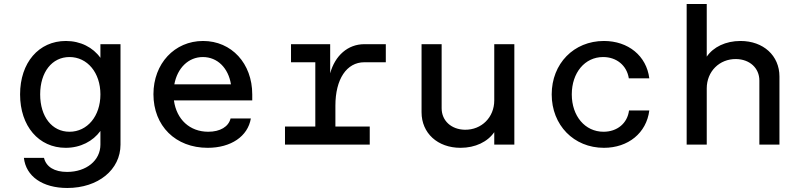

<svg xmlns="http://www.w3.org/2000/svg" viewBox="-20 -720 4000 956"><path d="M315 216C469 216 580 125 580 0V-500H480V-432C443 -484 381 -516 308 -516C173 -516 80 -408 80 -250C80 -92 173 16 307 16C381 16 443 -17 480 -68V0C480 79 410 136 314 136C251 136 210 111 199 66H99C109 158 192 216 315 216ZM180 -250C180 -361 239 -436 326 -436C415 -436 480 -358 480 -250C480 -142 415 -64 326 -64C239 -64 180 -139 180 -250Z M1014 16C1130 16 1214 -41 1229 -130H1128C1118 -89 1076 -64 1017 -64C925 -64 859 -125 846 -220H1236V-250C1236 -404 1133 -516 991 -516C849 -516 744 -403 744 -251C744 -93 854 16 1014 16ZM848 -300C863 -381 918 -436 990 -436C1063 -436 1117 -381 1130 -300Z M1399 0H1821V-90H1650V-194C1650 -326 1706 -410 1794 -410H1901V-500H1794C1712 -500 1648 -443 1624 -355V-500H1429V-410H1550V-90H1399Z M2273 16C2347 16 2408 -14 2441 -62V0H2541V-500H2441V-220C2441 -136 2378 -73 2295 -74C2227 -75 2179 -119 2179 -181V-500H2079V-161C2079 -57 2159 16 2273 16Z M2987 16C3108 16 3199 -58 3213 -170H3112C3104 -106 3053 -64 2985 -64C2893 -64 2827 -142 2827 -250C2827 -358 2892 -436 2983 -436C3050 -436 3101 -394 3111 -330H3213C3199 -442 3108 -516 2987 -516C2837 -516 2727 -403 2727 -250C2727 -97 2837 16 2987 16Z M3761 -319V0H3861V-339C3861 -443 3781 -516 3667 -516C3593 -516 3532 -486 3499 -438V-700H3399V0H3499V-280C3499 -364 3562 -427 3645 -426C3713 -425 3761 -381 3761 -319Z"/></svg>

Font: Uncut Plan8
Style: Regular
Weight: 400
Designer: Kasper Nordkvist
Foundry: UNCUT.wtf
Version: Version 1.002;Glyphs 3.1.2 (3151)